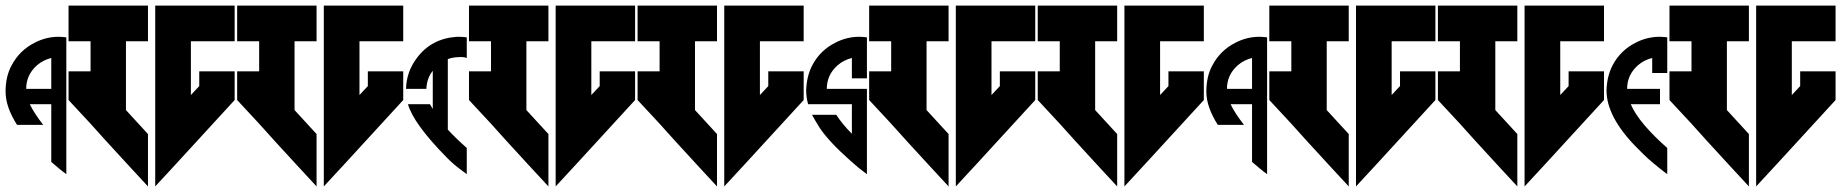

<svg xmlns="http://www.w3.org/2000/svg" viewBox="-20 -717 6607 689"><path d="M218 -583C209 -584 199 -585 190 -585C161 -585 132 -578 105 -564C69 -546 41 -519 22 -483C7 -456 0 -424 0 -388C0 -351 14 -312 41 -269H135C114 -296 98 -320 87 -343H164V-136C185 -118 199 -106 206 -101C213 -96 217 -93 218 -92ZM164 -509V-398H74C74 -432 87 -460 113 -483C128 -496 145 -504 164 -509Z M226 -697V-569H305V-461H226V-358L305 -273L314 -263L359 -213L437 -128L511 -48V-236L432 -322V-569H511V-697ZM537 -697V-569V-236V-48L611 -128L822 -358V-461H695V-408L665 -376V-569H822V-697H665Z M831 -697V-569H910V-461H831V-358L910 -273L919 -263L964 -213L1042 -128L1116 -48V-236L1037 -322V-569H1116V-697ZM1142 -697V-569V-236V-48L1216 -128L1427 -358V-461H1300V-408L1270 -376V-569H1427V-697H1270Z M1655 -583C1645 -584 1636 -585 1627 -585H1620C1559 -581 1511 -556 1476 -509C1451 -476 1438 -439 1437 -398H1510C1511 -422 1518 -444 1533 -463V-326C1529 -333 1526 -338 1523 -343H1444C1457 -297 1503 -233 1583 -152C1598 -136 1618 -119 1643 -101C1650 -96 1654 -93 1655 -92V-186C1629 -209 1606 -231 1587 -252V-505C1601 -510 1615 -512 1628 -512C1637 -513 1646 -512 1655 -509Z M1663 -697V-569H1742V-461H1663V-358L1742 -273L1751 -263L1796 -213L1874 -128L1948 -48V-236L1869 -322V-569H1948V-697ZM1974 -697V-569V-236V-48L2048 -128L2259 -358V-461H2132V-408L2102 -376V-569H2259V-697H2102Z M2268 -697V-569H2347V-461H2268V-358L2347 -273L2356 -263L2401 -213L2479 -128L2553 -48V-236L2474 -322V-569H2553V-697ZM2579 -697V-569V-236V-48L2653 -128L2864 -358V-461H2737V-408L2707 -376V-569H2864V-697H2707Z M3091 -583C3082 -584 3072 -585 3063 -585C3034 -585 3005 -578 2978 -564C2942 -546 2914 -519 2895 -483C2881 -456 2874 -426 2873 -393C2873 -377 2875 -360 2880 -343H3037V-237C3014 -260 2996 -282 2981 -305H2894C2900 -294 2909 -278 2921 -259C2942 -227 2979 -187 3032 -140C3053 -121 3069 -108 3079 -101C3086 -96 3090 -93 3091 -92V-398H3037H2947C2947 -432 2960 -460 2986 -483C3001 -496 3018 -504 3037 -509V-436H3091Z M3099 -697V-569H3178V-461H3099V-358L3178 -273L3187 -263L3232 -213L3310 -128L3384 -48V-236L3305 -322V-569H3384V-697ZM3410 -697V-569V-236V-48L3484 -128L3695 -358V-461H3568V-408L3538 -376V-569H3695V-697H3538Z M3704 -697V-569H3783V-461H3704V-358L3783 -273L3792 -263L3837 -213L3915 -128L3989 -48V-236L3910 -322V-569H3989V-697ZM4015 -697V-569V-236V-48L4089 -128L4300 -358V-461H4173V-408L4143 -376V-569H4300V-697H4143Z M4527 -583C4518 -584 4508 -585 4499 -585C4470 -585 4441 -578 4414 -564C4378 -546 4350 -519 4331 -483C4316 -456 4309 -424 4309 -388C4309 -351 4323 -312 4350 -269H4444C4423 -296 4407 -320 4396 -343H4473V-136C4494 -118 4508 -106 4515 -101C4522 -96 4526 -93 4527 -92ZM4473 -509V-398H4383C4383 -432 4396 -460 4422 -483C4437 -496 4454 -504 4473 -509Z M4535 -697V-569H4614V-461H4535V-358L4614 -273L4623 -263L4668 -213L4746 -128L4820 -48V-236L4741 -322V-569H4820V-697ZM4846 -697V-569V-236V-48L4920 -128L5131 -358V-461H5004V-408L4974 -376V-569H5131V-697H4974Z M5140 -697V-569H5219V-461H5140V-358L5219 -273L5228 -263L5273 -213L5351 -128L5425 -48V-236L5346 -322V-569H5425V-697ZM5451 -697V-569V-236V-48L5525 -128L5736 -358V-461H5609V-408L5579 -376V-569H5736V-697H5579Z M5963 -583C5954 -584 5945 -585 5937 -585H5931C5902 -584 5875 -577 5850 -564C5814 -546 5786 -519 5767 -483C5753 -456 5746 -426 5745 -393C5745 -329 5781 -261 5853 -188C5873 -168 5887 -154 5895 -147C5904 -140 5910 -134 5915 -130C5932 -116 5944 -106 5951 -101C5958 -96 5962 -93 5963 -92V-186C5931 -214 5904 -241 5881 -268C5858 -295 5842 -320 5832 -343H5937V-398H5819C5819 -432 5832 -460 5858 -483C5873 -496 5890 -504 5909 -509V-455H5963Z M5971 -697V-569H6050V-461H5971V-358L6050 -273L6059 -263L6104 -213L6182 -128L6256 -48V-236L6177 -322V-569H6256V-697ZM6282 -697V-569V-236V-48L6356 -128L6567 -358V-461H6440V-408L6410 -376V-569H6567V-697H6410Z"/></svg>

Font: ABC-Love-Monogram
Style: Regular
Weight: 400
Designer: Sadat Fauzi
Foundry: Intuisi Creative
Version: Version 001.000